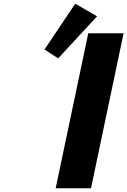

<svg xmlns="http://www.w3.org/2000/svg" viewBox="-20 -1002 678 1022"><path d="M216.8 -738.3 289.7 -691.3 496.7 -915.2 380.5 -982.4ZM637.9 -825H449.9L276.4 0H464.4Z"/></svg>

Font: Hussar
Style: BdOblTwo
Weight: 700
Foundry: Cannot Into Space Fonts
Version: Version 2.00